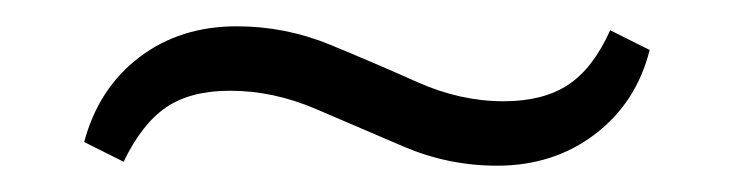

<svg xmlns="http://www.w3.org/2000/svg" viewBox="-20 -414 558 146"><path d="M358 -288Q321 -288 287 -302.5Q253 -317 220.5 -331Q188 -345 155 -345Q125 -345 106.5 -332.5Q88 -320 74 -291L44 -306Q55 -347 86 -370.5Q117 -394 160 -394Q197 -394 231 -380Q265 -366 297.5 -351.5Q330 -337 363 -337Q393 -337 412 -349.5Q431 -362 444 -391L474 -376Q464 -336 432.5 -312Q401 -288 358 -288Z"/></svg>

Font: Platypi Light Light
Style: Regular
Weight: 300
Version: Version 1.200